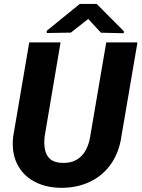

<svg xmlns="http://www.w3.org/2000/svg" viewBox="-20 -921 702 952"><path d="M506.8 -710.9H661.6L582 -244.6Q570.3 -164.1 529.3 -106.4Q488.3 -48.8 424.1 -18.8Q359.9 11.2 279.3 10.3Q203.6 8.8 147.7 -22.2Q91.8 -53.2 64.2 -109.9Q36.6 -166.5 45.4 -244.1L125 -710.9H280.3L201.2 -243.7Q197.3 -209 202.9 -179.7Q208.5 -150.4 229 -132.3Q249.5 -114.3 288.6 -113.3Q330.1 -111.8 358.9 -128.4Q387.7 -145 404.5 -175.3Q421.4 -205.6 427.2 -244.1ZM459.5 -901.4 593.8 -766.6V-756.3L480.5 -758.8L417.5 -827.1L331.5 -759.3L211.9 -757.3L211.4 -768.1L375.5 -901.4Z"/></svg>

Font: Roboto ExtraBold
Style: Italic
Weight: 800
Designer: Christian Robertson
Foundry: Google
Version: Version 3.009; 2024